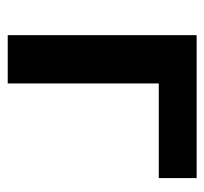

<svg xmlns="http://www.w3.org/2000/svg" viewBox="-36 -493 529 497"><g transform="rotate(90 228.5 -244.5)"><path d="M71 0V-489H441V-391H196V0Z"/></g></svg>

Font: Nunito Sans
Style: Bold
Weight: 700
Designer: Vernon Adams
Foundry: Vernon Adams
Version: Version 3.101; ttfautohint (v1.8.4.7-5d5b);gftools[0.9.27]